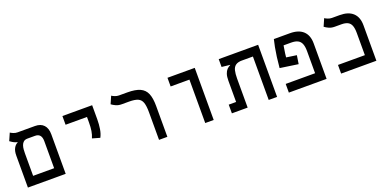

<svg xmlns="http://www.w3.org/2000/svg" viewBox="-7 -1321 4115 2029"><g transform="rotate(-20 2051.0 -306.0)"><path d="M394 0V-402.3Q394 -488.3 321.3 -488.3H136.7Q120.6 -488.3 104 -494.6Q87.4 -501 72 -510.5Q56.6 -520 45.4 -528.3L82 -611.8Q93.3 -604 115 -595Q136.7 -585.9 159.7 -585.9H356.4Q419.9 -585.9 454.1 -549.3Q488.3 -512.7 488.3 -444.3V0ZM99.6 0V-97.7H463.9V0ZM63.5 0V-359.4Q63.5 -410.2 80.8 -441.9Q98.1 -473.6 124 -484.4V-519.5L236.8 -488.3Q208 -488.3 191.9 -474.4Q175.8 -460.4 168.5 -439Q161.1 -417.5 159.4 -393.8Q157.7 -370.1 157.7 -350.1V0Z M962.4 -232.4 877 -256.8Q892.6 -293 898.9 -332.3Q905.3 -371.6 905.3 -428.2V-585.9H999V-428.2Q999 -371.6 990.7 -320.3Q982.4 -269 962.4 -232.4ZM664.6 -487.8V-585.9H999V-487.8Z M1631.8 -347.7V0H1538.1V-310.1Q1538.1 -380.9 1524.9 -419.4Q1511.7 -458 1477.5 -473.1Q1443.4 -488.3 1379.4 -488.3H1296.4Q1260.3 -488.3 1232.9 -500.7Q1205.6 -513.2 1185.5 -528.3L1222.2 -611.8Q1233.4 -604 1255.1 -595Q1276.9 -585.9 1300.3 -585.9H1395Q1484.4 -585.9 1536.1 -562.7Q1587.9 -539.6 1609.9 -487.3Q1631.8 -435.1 1631.8 -347.7Z M2057.6 0V-585.9H2152.8V0ZM1846.2 -488.3V-585.9H2152.3V-488.3Z M2865.7 0H2771.5V-585.9H2865.7ZM2514.6 -484.9V-520.5L2652.3 -488.8Q2603 -488.8 2577.6 -470.7Q2552.2 -452.6 2543.5 -416.5Q2534.7 -380.4 2534.7 -326.2V0H2440.4V-335.4Q2440.4 -382.3 2450.2 -411.6Q2460 -440.9 2476.8 -458.3Q2493.7 -475.6 2514.6 -484.9ZM2865.2 -585.9V-488.3H2508.8L2422.4 -498V-585.9ZM2513.7 -97.7V0H2357.4V-97.7Z M3422.4 -97.7V0H2998V-97.7ZM3212.9 -342.8 3198.2 -247.1 2994.6 -276.9 3014.2 -371.6ZM3422.4 -398.9V0H3328.6V-345.7Q3328.6 -398.4 3315.4 -429.7Q3302.2 -460.9 3274.4 -474.6Q3246.6 -488.3 3202.1 -488.3H3116.2Q3109.9 -454.1 3102.8 -403.3Q3095.7 -352.5 3088.9 -275.9L2994.6 -276.9Q3000 -341.3 3007.6 -397.9Q3015.1 -454.6 3024.2 -502.2Q3033.2 -549.8 3042.5 -585.9H3222.2Q3319.8 -585.9 3371.1 -538.1Q3422.4 -490.2 3422.4 -398.9Z M3888.2 0V-346.2Q3888.2 -398.9 3876.2 -429.9Q3864.3 -460.9 3837.4 -474.6Q3810.5 -488.3 3766.6 -488.3H3691.4Q3655.8 -488.3 3628.2 -500.7Q3600.6 -513.2 3581.1 -528.3L3617.7 -611.8Q3628.9 -604 3650.6 -595Q3672.4 -585.9 3695.3 -585.9H3782.2Q3879.9 -585.9 3931.2 -538.1Q3982.4 -490.2 3982.4 -398.9V0ZM3585.9 0V-97.2H3980V0Z"/></g></svg>

Font: Cascadia Code
Style: Regular
Weight: 400
Monospace: yes
Designer: Aaron Bell
Foundry: Saja Typeworks
Version: Version 2106.017